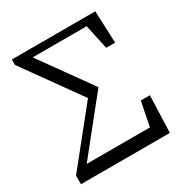

<svg xmlns="http://www.w3.org/2000/svg" viewBox="-170 -855 931 981"><g transform="rotate(-30 295.5 -364.5)"><path d="M503.9 -217.8H557.6L549.8 0H25.4V-50.8L276.4 -363.3L38.1 -696.3V-728.5H530.3L538.1 -539.1H485.4L454.1 -684.6H135.7L350.6 -384.8L102.5 -75.2H475.6Z"/></g></svg>

Font: Bpmf Zihi Serif Regular
Style: Regular
Weight: 400
Foundry: But Ko
Version: Version 1.320